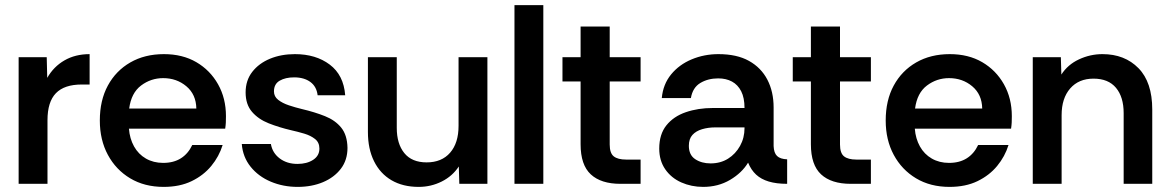

<svg xmlns="http://www.w3.org/2000/svg" viewBox="-20 -720 4578 752"><path d="M53 0V-496H163L165 -415Q190 -459 232.5 -483.5Q275 -508 331 -508V-389H300Q232 -389 199 -355Q166 -321 166 -249V0Z M621 12Q546 12 490 -21.5Q434 -55 402.5 -113.5Q371 -172 371 -248Q371 -327 402.5 -385Q434 -443 490.5 -475.5Q547 -508 622 -508Q695 -508 749 -476.5Q803 -445 834 -390Q865 -335 865 -265Q865 -251 864.5 -240Q864 -229 862 -216H485Q488 -177 505 -146.5Q522 -116 551.5 -99Q581 -82 619 -82Q660 -82 688.5 -100Q717 -118 733 -152H852Q838 -107 807.5 -70Q777 -33 730.5 -10.5Q684 12 621 12ZM486 -295H749Q748 -350 710 -382Q672 -414 619 -414Q571 -414 532.5 -385Q494 -356 486 -295Z M1146 12Q1089 12 1040.5 -8.5Q992 -29 961.5 -67Q931 -105 927 -156H1041Q1047 -121 1075.5 -99.5Q1104 -78 1145 -78Q1182 -78 1206.5 -94Q1231 -110 1231 -138Q1231 -162 1214 -175.5Q1197 -189 1172 -196.5Q1147 -204 1120 -210Q1073 -221 1032.5 -237Q992 -253 967 -282Q942 -311 942 -358Q942 -405 968 -438.5Q994 -472 1037.5 -490Q1081 -508 1135 -508Q1217 -508 1271.5 -467Q1326 -426 1332 -347H1224Q1220 -381 1195.5 -399Q1171 -417 1132 -417Q1098 -417 1075.5 -404Q1053 -391 1053 -362Q1053 -342 1069.5 -329Q1086 -316 1111.5 -307.5Q1137 -299 1162 -293Q1213 -281 1253 -265Q1293 -249 1316.5 -220Q1340 -191 1341 -141Q1341 -93 1315 -59Q1289 -25 1245 -6.5Q1201 12 1146 12Z M1620 12Q1558 12 1513.5 -14Q1469 -40 1445 -88.5Q1421 -137 1421 -203V-496H1534V-219Q1534 -157 1563.5 -120.5Q1593 -84 1651 -84Q1710 -84 1743 -122Q1776 -160 1776 -227V-496H1889V0H1779L1777 -68Q1752 -30 1710 -9Q1668 12 1620 12Z M1995 0V-700H2108V0Z M2410 0Q2334 0 2294 -37Q2254 -74 2254 -155V-401H2183V-496H2254V-616H2368V-496H2489V-401H2368V-154Q2368 -120 2384 -107.5Q2400 -95 2432 -95H2489V0Z M2734 12Q2688 12 2648.5 -5.5Q2609 -23 2585.5 -57Q2562 -91 2562 -138Q2562 -194 2590 -229Q2618 -264 2666 -280.5Q2714 -297 2772 -297H2896Q2896 -337 2883 -362.5Q2870 -388 2847 -400.5Q2824 -413 2793 -413Q2753 -413 2723 -395Q2693 -377 2686 -336H2572Q2577 -390 2608.5 -428.5Q2640 -467 2689 -487.5Q2738 -508 2794 -508Q2866 -508 2913.5 -481.5Q2961 -455 2985.5 -408Q3010 -361 3010 -299V-148Q3011 -121 3023.5 -109Q3036 -97 3063 -96V0Q3021 0 2991 -9Q2961 -18 2941.5 -36Q2922 -54 2910 -83Q2886 -43 2839.5 -15.5Q2793 12 2734 12ZM2763 -80Q2802 -80 2831.5 -98.5Q2861 -117 2878.5 -148.5Q2896 -180 2896 -218V-221H2780Q2754 -221 2730 -214Q2706 -207 2692 -191.5Q2678 -176 2678 -149Q2678 -113 2703 -96.5Q2728 -80 2763 -80Z M3312 0Q3236 0 3196 -37Q3156 -74 3156 -155V-401H3085V-496H3156V-616H3270V-496H3391V-401H3270V-154Q3270 -120 3286 -107.5Q3302 -95 3334 -95H3391V0Z M3699 12Q3624 12 3568 -21.5Q3512 -55 3480.5 -113.5Q3449 -172 3449 -248Q3449 -327 3480.5 -385Q3512 -443 3568.5 -475.5Q3625 -508 3700 -508Q3773 -508 3827 -476.5Q3881 -445 3912 -390Q3943 -335 3943 -265Q3943 -251 3942.5 -240Q3942 -229 3940 -216H3563Q3566 -177 3583 -146.5Q3600 -116 3629.5 -99Q3659 -82 3697 -82Q3738 -82 3766.5 -100Q3795 -118 3811 -152H3930Q3916 -107 3885.5 -70Q3855 -33 3808.5 -10.5Q3762 12 3699 12ZM3564 -295H3827Q3826 -350 3788 -382Q3750 -414 3697 -414Q3649 -414 3610.5 -385Q3572 -356 3564 -295Z M4025 0V-496H4135L4137 -428Q4162 -467 4206 -487.5Q4250 -508 4298 -508Q4385 -508 4439 -453Q4493 -398 4493 -291V0H4381V-277Q4381 -340 4351 -376Q4321 -412 4263 -412Q4205 -412 4171.5 -373.5Q4138 -335 4138 -269V0Z"/></svg>

Font: Rethink Sans SemiBold
Style: Regular
Weight: 600
Designer: The Rethink Sans project authors (Hans Thiessen). DM Sans designed by Colophon Foundry.
Foundry: Rethink Communications LLC
Version: Version 1.001